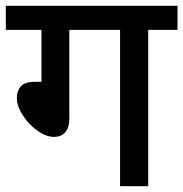

<svg xmlns="http://www.w3.org/2000/svg" viewBox="-20 -642 632 662"><path d="M219 -539V-232Q219 -202 205 -186Q191 -170 166 -170Q145 -170 123 -182.5Q101 -195 81.5 -215.5Q62 -236 50 -259.5Q38 -283 38 -304Q38 -328 51.5 -344Q65 -360 102 -360H123V-539H0V-622H592V-539H491V0H394V-539Z"/></svg>

Font: Noto Sans Devanagari Medium
Style: Regular
Weight: 500
Version: Version 2.003